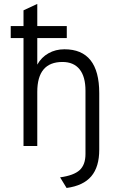

<svg xmlns="http://www.w3.org/2000/svg" viewBox="-20 -742 609 976"><path d="M318.5 213.5 285.5 159.5Q355 150 384.8 122.8Q414.5 95.5 414.5 41V-281Q414.5 -352.5 384.5 -389.8Q354.5 -427 297.5 -427Q169.5 -427 169.5 -275V0H99.5V-548.5H34.5V-609.5H99.5V-689.5L169.5 -722V-609.5H319.5V-548.5H169.5V-413.5Q190.5 -451 226.5 -471.2Q262.5 -491.5 307.5 -491.5Q484.5 -491.5 484.5 -268.5V19Q484.5 106.5 444 154.2Q403.5 202 318.5 213.5Z"/></svg>

Font: Overpass Light
Style: Regular
Weight: 300
Designer: Delve Withrington, Dave Bailey, Thomas Jockin
Foundry: Delve Fonts LLC
Version: Version 4.000; ttfautohint (v1.8.3)